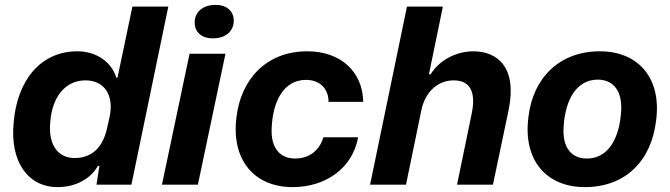

<svg xmlns="http://www.w3.org/2000/svg" viewBox="-20 -756 2743 786"><path d="M286 -109C216 -109 176 -165 186 -259C194 -359 247 -427 330 -427C408 -427 447 -365 429 -279L418 -230C402 -157 359 -109 286 -109ZM216 10C287 10 350 -22 381 -77H387L375 0H518L669 -729H522L461 -438H456C437 -503 373 -546 297 -546C144 -546 50 -424 36 -255C20 -96 93 10 216 10Z M643 0H790L903 -536H756ZM852 -599C903 -599 937 -628 937 -671C937 -710 909 -736 862 -736C811 -736 777 -707 777 -664C777 -625 804 -599 852 -599Z M1178 10C1316 10 1424 -70 1446 -194H1304C1287 -138 1244 -107 1188 -107C1127 -107 1089 -149 1092 -229C1096 -341 1141 -429 1233 -429C1288 -429 1325 -394 1325 -339H1467C1465 -462 1375 -546 1238 -546C1069 -546 966 -430 948 -276C926 -101 1021 10 1178 10Z M1495 0H1642L1705 -305C1721 -382 1774 -427 1837 -427C1906 -427 1929 -378 1911 -291L1851 0H1998L2062 -305C2099 -484 2013 -546 1918 -546C1850 -546 1780 -512 1743 -452H1736L1793 -729H1646Z M2374 10C2542 10 2647 -99 2666 -263C2689 -436 2593 -546 2436 -546C2269 -546 2161 -436 2143 -275C2121 -101 2216 10 2374 10ZM2383 -107C2321 -107 2283 -149 2287 -232C2293 -351 2342 -430 2427 -430C2489 -430 2527 -386 2523 -305C2517 -187 2468 -107 2383 -107Z"/></svg>

Font: Mona Sans
Style: Bold Italic
Weight: 700
Italic angle: -11.7°
Designer: Deni Anggara
Foundry: GitHub
Version: Version 2.000;Glyphs 3.2.3 (3260)